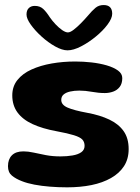

<svg xmlns="http://www.w3.org/2000/svg" viewBox="-20 -744 572 782"><path d="M253.5 19Q217 19 183 16.2Q149 13.5 120 8Q91 2.5 69.5 -6Q44.5 -15.5 28.5 -28.8Q12.5 -42 12.5 -67Q12.5 -95.5 28.5 -111.5Q44.5 -127.5 75.5 -127.5Q94.5 -127.5 117 -122.5Q139.5 -117.5 166.8 -112.2Q194 -107 226.5 -107Q252.5 -107 275 -110.8Q297.5 -114.5 311 -124Q324.5 -133.5 324.5 -150Q324.5 -166 315.2 -175.8Q306 -185.5 281.2 -193.2Q256.5 -201 210.5 -209.5Q153 -220 112.8 -238.5Q72.5 -257 51.2 -286Q30 -315 30 -355.5Q30 -392 51 -418.2Q72 -444.5 108.5 -461Q145 -477.5 190.8 -485.5Q236.5 -493.5 286.5 -493.5Q319 -493.5 352.5 -489.8Q386 -486 414.5 -477.8Q443 -469.5 460.5 -456.8Q478 -444 478 -426Q478 -403.5 467.5 -390Q457 -376.5 440.8 -370.8Q424.5 -365 407 -365Q381.5 -365 354.5 -370Q327.5 -375 303 -375Q282.5 -375 265.8 -371.2Q249 -367.5 239.2 -359.2Q229.5 -351 229.5 -337Q229.5 -317 255.2 -305.8Q281 -294.5 335.5 -284.5Q387.5 -275 425.2 -257Q463 -239 483.5 -210Q504 -181 504 -137Q504 -96.5 485 -67.2Q466 -38 432 -18.8Q398 0.5 352.5 9.8Q307 19 253.5 19ZM255 -539Q233 -539 204.5 -555Q176 -571 149.5 -595Q123 -619 105.5 -643.5Q88 -668 88 -685Q88 -702 97.2 -711Q106.5 -720 121.5 -720Q142.5 -720 155.8 -707.8Q169 -695.5 183 -673.5Q193 -659 206.5 -644.8Q220 -630.5 233.5 -621.2Q247 -612 256.5 -612Q266 -612 280 -622.8Q294 -633.5 309.5 -649.2Q325 -665 337.5 -679.5Q355 -700.5 368.8 -712Q382.5 -723.5 402 -723.5Q437 -723.5 437 -688Q437 -669.5 418.2 -644.2Q399.5 -619 370.2 -595Q341 -571 310 -555Q279 -539 255 -539Z"/></svg>

Font: Gluten Thin SemiBold
Style: Regular
Weight: 600
Version: Version 1.300